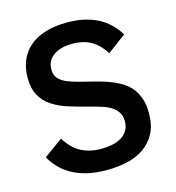

<svg xmlns="http://www.w3.org/2000/svg" viewBox="-105 -780 810 884"><g transform="rotate(-15 299.5 -338.0)"><path d="M550.8 -189.9Q550.8 -132.8 530.5 -94Q510.3 -55.2 475.6 -31Q440.9 -6.8 394.8 3.7Q348.6 14.2 296.9 14.2Q242.2 14.2 201.2 3.9Q160.2 -6.3 129.4 -23.9Q98.6 -41.5 76.9 -64.9Q55.2 -88.4 39.1 -115.2L128.9 -180.2Q141.1 -161.1 156 -144.3Q170.9 -127.4 190.7 -114.7Q210.4 -102.1 236.8 -94.5Q263.2 -86.9 297.9 -86.9Q323.7 -86.9 348.4 -91.8Q373 -96.7 392.1 -107.9Q411.1 -119.1 422.6 -137.2Q434.1 -155.3 434.1 -182.1Q434.1 -207.5 423.1 -224.6Q412.1 -241.7 393.6 -253.4Q375 -265.1 350.1 -272.9Q325.2 -280.8 296.9 -288.1Q245.1 -301.3 200.7 -315.2Q156.2 -329.1 123.5 -350.6Q90.8 -372.1 72 -405.3Q53.2 -438.5 53.2 -490.2Q53.2 -536.1 68.8 -573Q84.5 -609.9 114.7 -636Q145 -662.1 190.2 -676Q235.4 -689.9 293.9 -689.9Q337.9 -689.9 374.3 -681.9Q410.6 -673.8 440.2 -658.4Q469.7 -643.1 493.2 -620.4Q516.6 -597.7 534.2 -568.8L445.8 -502.9Q418.9 -545.9 382.3 -567.4Q345.7 -588.9 293 -588.9Q235.8 -588.9 202.4 -565.4Q168.9 -542 168.9 -499Q168.9 -477.5 178 -463.1Q187 -448.7 205.8 -438Q224.6 -427.2 253.2 -418.7Q281.7 -410.2 320.8 -400.9Q351.1 -393.6 379.6 -385.3Q408.2 -377 433.8 -366Q459.5 -355 481 -340.1Q502.4 -325.2 517.8 -304.2Q533.2 -283.2 542 -255.1Q550.8 -227.1 550.8 -189.9Z"/></g></svg>

Font: Lorenzo Sans Medium
Style: Regular
Weight: 500
Foundry: Intel Corporation
Version: Version 1.00; ttfautohint (v1.5)